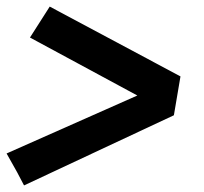

<svg xmlns="http://www.w3.org/2000/svg" viewBox="-23 -631 619 583"><path d="M50 -68 505 -281 525 -399 128 -611 68 -517 394 -341 -3 -165 29 -108Z"/></svg>

Font: Iosevka Sparkle XBdObl
Style: Regular
Weight: 800
Italic angle: -9°
Designer: Belleve Invis
Foundry: Belleve Invis
Version: Version 4.5.0; ttfautohint (v1.8.3)